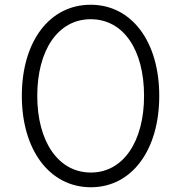

<svg xmlns="http://www.w3.org/2000/svg" viewBox="-20 -777 763 809"><path d="M363 12C535 12 651 -144 651 -373C651 -603 534 -757 362 -757C189 -757 72 -603 72 -373C72 -145 189 12 363 12ZM363 -50C224 -50 137 -183 137 -373C137 -565 224 -696 362 -696C501 -696 587 -566 587 -373C587 -182 500 -50 363 -50Z"/></svg>

Font: Plus Jakarta Sans Light
Style: Regular
Weight: 300
Designer: Gumpita Rahayu
Foundry: Tokotype
Version: Version 2.071;gftools[0.9.30]